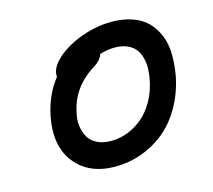

<svg xmlns="http://www.w3.org/2000/svg" viewBox="-88 -790 879 793"><g transform="rotate(-15 351.5 -393.0)"><path d="M313 -102.1Q200.7 -102.1 141.8 -176.3Q83 -250.5 107.9 -375Q125 -459.5 174.8 -522.9V-534.2Q177.7 -567.9 218.5 -603Q259.3 -638.2 323 -661.1Q386.7 -684.1 450.2 -684.1Q501 -684.1 540.3 -669.9Q579.6 -655.8 604 -630.4Q628.4 -605 642.6 -569.6Q656.7 -534.2 657.5 -491.5Q658.2 -448.7 649.9 -399.9Q635.3 -327.1 601.6 -269.3Q567.9 -211.4 522.5 -175.5Q477.1 -139.6 423.6 -120.8Q370.1 -102.1 313 -102.1ZM214.8 -357.9Q207.5 -329.1 211.4 -302.2Q215.3 -275.4 227.1 -254.6Q238.8 -233.9 263.9 -221.4Q289.1 -209 324.2 -209Q359.9 -209 394.3 -222.2Q428.7 -235.4 458.5 -260.3Q488.3 -285.2 510.5 -324.7Q532.7 -364.3 542 -413.1Q546.9 -438.5 547.1 -461.7Q547.4 -484.9 541.3 -506.6Q535.2 -528.3 522.5 -543.9Q509.8 -559.6 487.5 -568.8Q465.3 -578.1 435.1 -578.1Q407.2 -578.1 372.1 -567.9Q363.8 -543 335.9 -524.9Q235.4 -464.8 214.8 -357.9Z"/></g></svg>

Font: Shantell Sans Irregular Bouncy
Style: Italic
Weight: 500
Italic angle: -11.31°
Designer: Stephen Nixon, Anya Danilova, Shantell Martin
Foundry: Arrow Type
Version: Version 1.006;[9816181b4]